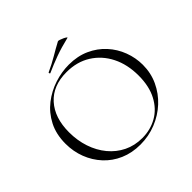

<svg xmlns="http://www.w3.org/2000/svg" viewBox="-197 -966 1160 1160"><g transform="rotate(-45 383.0 -385.5)"><path d="M366 12Q294 12 235.5 -13.5Q177 -39 135.5 -84Q94 -129 71.5 -187.5Q49 -246 49 -312Q49 -393 80.5 -454Q112 -515 164 -555.5Q216 -596 278 -616Q340 -636 401 -636Q475 -636 533.5 -609.5Q592 -583 633 -538Q674 -493 695.5 -436Q717 -379 717 -319Q717 -249 689 -189Q661 -129 612.5 -84Q564 -39 500.5 -13.5Q437 12 366 12ZM402 -8Q472 -8 529 -40.5Q586 -73 619.5 -136.5Q653 -200 653 -291Q653 -386 616.5 -458.5Q580 -531 514 -572.5Q448 -614 359 -614Q243 -614 178 -542Q113 -470 113 -346Q113 -276 133.5 -214.5Q154 -153 192.5 -106.5Q231 -60 284 -34Q337 -8 402 -8ZM287 -679Q283 -677 281 -682.5Q279 -688 282 -689Q332 -712 372.5 -736Q413 -760 454 -782Q457 -784 468 -780.5Q479 -777 490.5 -771.5Q502 -766 508 -761.5Q514 -757 509 -756Q442 -740 390 -721Q338 -702 287 -679Z"/></g></svg>

Font: Cormorant Infant Light Light
Style: Regular
Weight: 300
Version: Version 4.001